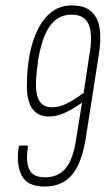

<svg xmlns="http://www.w3.org/2000/svg" viewBox="-20 -681 389 707"><path d="M144 6Q81 6 60 -34.5Q39 -75 49 -141Q50 -145 56 -145H78Q83 -145 83 -141Q74 -87 87.5 -57.5Q101 -28 146 -28Q194 -28 222 -61.5Q250 -95 261 -173L282 -303Q245 -277 216.5 -264.5Q188 -252 160 -252Q120 -252 99.5 -280Q79 -308 79 -364Q79 -423 88.5 -476Q98 -529 118.5 -571Q139 -613 170 -637Q201 -661 245 -661Q292 -661 316.5 -638.5Q341 -616 347 -576Q353 -536 344 -481L296 -173Q281 -79 244.5 -36.5Q208 6 144 6ZM171 -286Q197 -286 223.5 -298.5Q250 -311 288 -339L309 -478Q322 -548 308 -587.5Q294 -627 243 -627Q194 -627 164 -585.5Q134 -544 120 -457L119 -447Q112 -399 112.5 -363Q113 -327 127 -306.5Q141 -286 171 -286Z"/></svg>

Font: Sofia Sans Extra Condensed ExtraLight
Style: Italic
Weight: 250
Italic angle: -9°
Version: Version 4.100